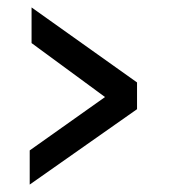

<svg xmlns="http://www.w3.org/2000/svg" viewBox="-20 -514 463 517"><path d="M60 -17V-109L307 -284L306 -221L65 -398V-494L349 -292V-220Z"/></svg>

Font: Narnoor Medium
Style: Regular
Weight: 500
Designer: S. Sridhar Murthy
Foundry: SIL International
Version: Version 3.000